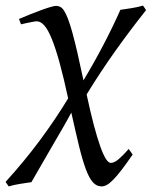

<svg xmlns="http://www.w3.org/2000/svg" viewBox="-58 -478 542 686"><path d="M416 74.2Q394 106 377.7 127.4Q361.3 148.9 348.1 162.6Q335 176.3 324.7 182.1Q314.5 188 305.2 188Q287.1 188 273.9 173.3Q260.7 158.7 248.8 126.7Q236.8 94.7 224.6 44.7Q212.4 -5.4 196.8 -75.7Q183.6 -50.8 165.5 -19.5Q147.5 11.7 127.9 45.2Q108.4 78.6 89.4 111.8Q70.3 145 54.2 172.9Q35.6 175.3 13.4 179Q-8.8 182.6 -26.9 188L-38.1 171.9Q27.3 100.1 83.5 24.7Q139.6 -50.8 185.5 -126.5Q169.4 -201.2 155 -253.4Q140.6 -305.7 127.2 -338.6Q113.8 -371.6 100.6 -386.7Q87.4 -401.9 73.2 -401.9Q68.8 -401.9 59.8 -400.1Q50.8 -398.4 41 -396.5Q29.8 -394 17.1 -391.1L9.8 -410.2Q30.3 -418.9 51.5 -427.5Q72.8 -436 91.1 -442.6Q109.4 -449.2 123 -453.1Q136.7 -457 142.1 -457Q150.4 -457 157.5 -453.4Q164.6 -449.7 171.1 -439.5Q177.7 -429.2 184.8 -410.9Q191.9 -392.6 200.2 -362.8Q208.5 -333 218.3 -290.8Q228 -248.5 240.2 -190.9Q278.8 -254.9 312.7 -320.1Q346.7 -385.3 372.1 -442.9Q390.1 -445.3 412.6 -449Q435.1 -452.6 453.1 -458L463.9 -441.9Q405.8 -368.7 353 -294.4Q300.3 -220.2 251.5 -140.6Q265.1 -77.1 277.3 -31Q289.6 15.1 300.3 45.2Q311 75.2 320.3 89.6Q329.6 104 337.9 104Q350.1 104 365.5 91.1Q380.9 78.1 401.9 54.2Z"/></svg>

Font: Gentium Plus
Style: Italic
Weight: 400
Italic angle: -8°
Designer: J. Victor Gaultney, Annie Olsen, Iska Routamaa
Foundry: SIL International
Version: Version 1.510